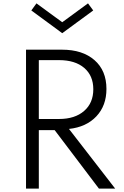

<svg xmlns="http://www.w3.org/2000/svg" viewBox="-20 -1120 739 1140"><path d="M134.5 0H210.5V-347.5H304.5L567.5 0H664L389.5 -354.5Q492 -365.5 552 -429Q612 -492.5 612 -592Q612 -701 541 -763Q470 -825 348.5 -825H134.5ZM210.5 -413.5V-763H330.5Q426 -763 480 -716.8Q534 -670.5 534 -590Q534 -508.5 479.2 -461Q424.5 -413.5 330.5 -413.5ZM349.5 -923 533.5 -1058 502.5 -1100 349.5 -988 196.5 -1100 166 -1058Z"/></svg>

Font: Spartan
Style: Regular
Weight: 400
Designer: Matt Bailey, Mirko Velimirovic
Foundry: Matt Bailey
Version: Version 1.003; ttfautohint (v1.8.3)